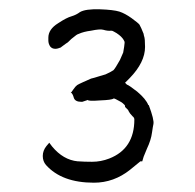

<svg xmlns="http://www.w3.org/2000/svg" viewBox="-20 -721 420 413"><path d="M112 -620 111 -619Q104 -616 99 -616Q92 -616 88 -621Q84 -627 84 -634V-640Q84 -658 105 -671Q123 -683 134 -686Q144 -689 152 -695Q164 -702 195 -701Q224 -700 237 -696Q249 -692 263 -682Q278 -671 280 -668Q280 -668 284 -660L289 -648Q289 -646 290 -643Q292 -638 292 -620Q292 -587 259 -553Q253 -547 249 -543Q250 -542 251 -541Q252 -540 253 -539Q257 -538 275 -524Q294 -508 299 -495H300Q312 -463 310 -454Q309 -450 307 -436Q305 -420 296 -401Q290 -386 289 -384L286 -374H282L260 -356Q225 -328 182 -328Q113 -328 79 -366Q72 -374 72 -385.5Q72 -397 80 -407L86 -414L92 -406Q116 -377 147 -374H148Q161 -373 178 -373Q197 -373 215 -380Q269 -401 269 -464Q269 -468 265 -471Q259 -477 256 -483V-484L249 -491V-493Q249 -495 244 -499Q242 -501 236 -504Q227 -509 226 -509Q224 -509 224 -509Q221 -506 195 -505Q170 -503 169 -506L157 -502H155Q142 -502 139 -510Q136 -521 132 -522Q133 -521 138 -529Q142 -535 146 -538Q149 -540 158 -544Q164 -547 176 -552Q181 -553 193.5 -557Q206 -561 207 -561Q220 -567 224 -570Q228 -574 238 -592L245 -608Q246 -615 247 -620Q248 -626 248 -628.5Q248 -631 248 -631Q245 -639 236 -646Q231 -650 225 -653Q222 -655 219 -655Q212 -654 202 -657Q195 -659 176 -655Q160 -653 149 -648Q145 -647 137 -640Q135 -639 126 -630Q124 -629 112 -620Z"/></svg>

Font: ToneOZ-Pinyin-Tsuipita-TC
Style: Regular
Weight: 400
Designer: ÂÆ£ÂøóÂáåJeffrey Xuan(jeffreyx@gmail.com, ToneOZ.com) ÈòøÂù§(cjkFonts)
Foundry: ToneOZ
Version: Version 0.24071